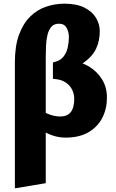

<svg xmlns="http://www.w3.org/2000/svg" viewBox="-20 -736 630 1045"><path d="M61 289V-397Q61 -486 83.5 -547Q106 -608 144 -645.5Q182 -683 230.5 -699.5Q279 -716 331 -716Q397 -716 439.5 -694.5Q482 -673 502.5 -639Q523 -605 523 -566Q523 -514 503.5 -472Q484 -430 439 -397.5Q394 -365 317 -339L384 -403Q428 -397 469 -371Q510 -345 536 -303Q562 -261 562 -204Q562 -144 537 -95Q512 -46 462 -16.5Q412 13 337 13Q280 13 225.5 -16.5Q171 -46 134 -99L178 -168Q199 -134 236.5 -118Q274 -102 306 -102Q335 -102 352 -113.5Q369 -125 376.5 -147Q384 -169 384 -198Q384 -224 373 -247Q362 -270 338.5 -286.5Q315 -303 278 -306L268 -307V-396L278 -399Q308 -406 325 -427Q342 -448 348.5 -477Q355 -506 355 -534Q355 -562 342.5 -584.5Q330 -607 301 -607Q274 -607 259.5 -590Q245 -573 238.5 -546.5Q232 -520 230.5 -488.5Q229 -457 229 -427V261Z"/></svg>

Font: Ysabeau Office Black
Style: Regular
Weight: 900
Designer: Christian Thalmann (Catharsis Fonts)
Version: Version 2.001;gftools[0.9.30]; featfreeze: tnum,lnum,ss02